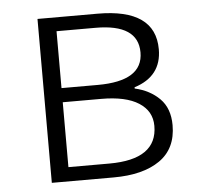

<svg xmlns="http://www.w3.org/2000/svg" viewBox="-44 -578 640 622"><g transform="rotate(-5 276.0 -266.5)"><path d="M100 0V-533H295Q483 -533 483 -401Q483 -313 394 -285V-281Q443 -270 474.5 -238.5Q506 -207 506 -152Q506 -76 451.5 -38Q397 0 301 0ZM158 -303H276Q423 -303 423 -396Q423 -488 285 -488H158ZM158 -46H291Q447 -46 447 -155Q447 -203 405 -230Q363 -257 283 -257H158Z"/></g></svg>

Font: Noto Sans Korean Light
Style: Regular
Weight: 300
Designer: Ryoko NISHIZUKA  (kana & ideographs); Paul D. Hunt (Latin, Greek & Cyrillic); Wenlong ZHANG  (bopomofo); Sandoll Communi
Foundry: Adobe Systems Incorporated
Version: Version 1.000;PS 1;hotconv 1.0.78;makeotf.lib2.5.61930